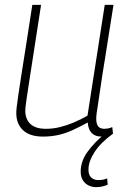

<svg xmlns="http://www.w3.org/2000/svg" viewBox="-20 -552 525 790"><path d="M376 218Q358 218 343.5 210.5Q329 203 320.5 189Q312 175 312 154Q312 112 339.5 73.5Q367 35 411 -1Q412 1 411 3Q410 5 407.5 6.5Q405 8 402.5 9Q400 10 397 10Q372 10 357.5 -4.5Q343 -19 341 -48Q308 -30 278.5 -16.5Q249 -3 219.5 3.5Q190 10 157 10Q103 10 75 -16Q47 -42 47 -87Q47 -97 49 -114Q51 -131 55.5 -161.5Q60 -192 67.5 -241Q75 -290 86.5 -361Q98 -432 113 -532H149Q131 -415 119 -338Q107 -261 100 -215.5Q93 -170 89.5 -146Q86 -122 85 -112Q84 -102 84 -97Q84 -62 105 -42Q126 -22 169 -22Q197 -22 224.5 -28.5Q252 -35 281 -47Q310 -59 340 -76L411 -532H447Q427 -402 413 -317Q399 -232 392 -182Q385 -132 381 -108Q377 -84 376.5 -75Q376 -66 376 -63Q376 -42 384 -32Q392 -22 410 -22Q415 -22 424 -23.5Q433 -25 442 -29L445 -2Q395 34 369.5 73Q344 112 344 146Q344 168 355.5 178.5Q367 189 385 189Q397 189 405.5 187Q414 185 421 182L423 208Q414 212 402 215Q390 218 376 218Z"/></svg>

Font: Georama ExtraCondensed Thin ExtraLight
Style: Italic
Weight: 250
Italic angle: -9°
Version: Version 1.001